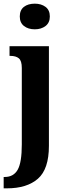

<svg xmlns="http://www.w3.org/2000/svg" viewBox="-38 -788 362 1048"><path d="M70 -698Q70 -733 92.5 -750.5Q115 -768 152 -768Q187 -768 210.5 -750.5Q234 -733 234 -698Q234 -664 210.5 -646Q187 -628 152 -628Q116 -628 93 -646Q70 -664 70 -698ZM-18 178H-12Q36 178 58.5 138.5Q81 99 81 0V-417Q81 -456 65 -469.5Q49 -483 18 -483H14V-536H229V8Q229 135 169 187.5Q109 240 0 240H-18Z"/></svg>

Font: Noto Serif CondExtraBold
Style: Regular
Weight: 800
Width: 3
Designer: Monotype Design Team
Foundry: Monotype Imaging Inc.
Version: Version 1.001